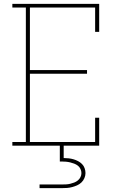

<svg xmlns="http://www.w3.org/2000/svg" viewBox="-20 -755 640 995"><path d="M44 0V-19H114V-716H44V-735H494V-590H473V-716H135V-392H431V-373H135V-19H473V-145H494V0ZM185 220V201H300Q311 201 322 200.5Q333 200 343.5 197.5Q354 195 364.5 191Q375 187 383.5 180Q392 173 397 163Q402 153 402 142Q402 131 397 120.5Q392 110 383.5 103.5Q375 97 364.5 93Q354 89 343.5 86.5Q333 84 322 83Q311 82 300 82H290V0H310V64Q323 64 336 65.5Q349 67 361 70.5Q373 74 384.5 80Q396 86 405 95Q414 104 418.5 116.5Q423 129 423 142Q423 155 417.5 168Q412 181 402 190.5Q392 200 379.5 205.5Q367 211 354 214.5Q341 218 327.5 219Q314 220 300 220Z"/></svg>

Font: Iosevka Etoile Thin
Style: Regular
Weight: 100
Designer: Belleve Invis
Foundry: Belleve Invis
Version: Version 22.1.2; ttfautohint (v1.8.4)